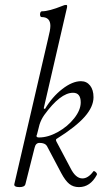

<svg xmlns="http://www.w3.org/2000/svg" viewBox="-20 -745 413 778"><path d="M59.1 13.2Q47.4 13.2 42 10Q36.6 6.8 38.1 1L174.8 -587.9Q184.1 -624 184.1 -640.1Q184.1 -675.8 148.9 -675.8Q144.5 -675.8 142.8 -681.6Q141.1 -687.5 143.3 -693.4Q145.5 -699.2 149.9 -699.2Q178.2 -699.2 232.9 -721.2Q240.7 -725.1 248 -725.1Q252 -725.1 252 -720.2Q252 -713.9 250 -708L157.2 -306.2L162.1 -303.2Q191.4 -352.5 232.4 -384.3Q273.4 -416 308.1 -416Q331.1 -416 345 -398.4Q358.9 -380.9 358.9 -351.1Q358.9 -312.5 323 -271.7Q287.1 -231 209 -182.1Q204.1 -179.2 210 -168.9L265.1 -64.9Q286.1 -22 314 -22Q336.4 -22 356.9 -48.8Q359.4 -55.2 367.7 -47.9Q375 -41 372.1 -36.1Q345.7 13.2 299.8 13.2Q276.9 13.2 260.7 0.2Q244.6 -12.7 228 -43.9L169.9 -153.8Q162.1 -166 140.1 -166Q124.5 -166 120.1 -146L83 1Q80.1 13.2 59.1 13.2ZM138.2 -188Q174.8 -188 214.6 -210.2Q254.4 -232.4 280.8 -265.9Q307.1 -299.3 307.1 -330.1Q307.1 -369.1 275.9 -369.1Q224.6 -369.1 159.2 -278.8Q146.5 -260.7 140.1 -240.2L129.9 -200.2Q127.9 -196.3 127.9 -193.8Q127.9 -188 138.2 -188Z"/></svg>

Font: Junicode SmCond Light
Style: Italic
Weight: 300
Width: 4
Italic angle: -11°
Designer: Peter S. Baker
Version: Version 2.206